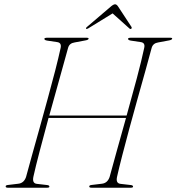

<svg xmlns="http://www.w3.org/2000/svg" viewBox="-20 -876 824 896"><path d="M136 -52Q129 -20.5 152 -18L199.5 -12.5Q210.5 -11.5 210.5 -5Q210.5 0 199.5 0H17Q6.5 0 6.5 -5.5Q5.5 -12 19 -13L64.5 -18.5Q91.5 -21 101.5 -50Q112.5 -91.5 129.2 -151Q146 -210.5 165 -279Q184 -347.5 203 -416.8Q222 -486 237.8 -547.2Q253.5 -608.5 263 -652.5Q268 -676.5 247 -679.5L200 -686.5Q187 -688.5 187 -695Q187 -700 203 -700H384.5Q393.5 -700 393.5 -696Q393.5 -690 379 -687.5L328.5 -678Q304 -674.5 298 -653.5Q282 -595.5 258.2 -510.2Q234.5 -425 210 -337H571Q596 -426 618.5 -510.8Q641 -595.5 653 -652.5Q658.5 -676.5 637 -679.5L590.5 -686.5Q577.5 -688.5 577.5 -695Q577.5 -700 593.5 -700H775Q783.5 -700 783.5 -696Q783.5 -690.5 769.5 -687.5L718.5 -678Q694.5 -674.5 688 -653.5Q676 -608 658.5 -545.5Q641 -483 621.5 -413.5Q602 -344 583.5 -275.5Q565 -207 550 -148.8Q535 -90.5 526.5 -52Q519 -20.5 542.5 -18L590 -12.5Q601 -11.5 601 -5Q601 0 589.5 0H407.5Q396.5 0 396.5 -5.5Q396 -12 409 -13L454.5 -18.5Q481.5 -21 491.5 -50Q504.5 -98.5 525 -171.8Q545.5 -245 568 -325.5H206.5Q184.5 -244 165.2 -170.8Q146 -97.5 136 -52ZM392.5 -744Q385 -739.5 382.5 -741.5Q379 -744.5 386 -750.5L495 -843.5Q509 -856 517 -856Q525 -856 532.5 -843.5L593.5 -750.5Q596.5 -744.5 592 -741.5Q588 -739 583 -744L505.5 -813.5Z"/></svg>

Font: Fraunces 72pt S000 Thin
Style: Italic
Weight: 100
Italic angle: -16°
Version: Version 1.000; ttfautohint (v1.8.3)